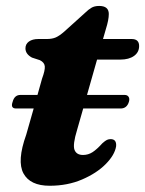

<svg xmlns="http://www.w3.org/2000/svg" viewBox="-20 -598 476 630"><path d="M21.5 -264Q27.5 -286.5 47 -286.5H103L118 -340Q128 -367 127 -380Q126 -393 111 -400.5L85 -409Q63.5 -420.5 63.5 -439.5Q63.5 -453.5 75 -461.8Q86.5 -470 106 -470H133.5Q151 -470 163 -475.2Q175 -480.5 190.5 -494L262 -558.5Q269.5 -566 279.5 -572.2Q289.5 -578.5 305.5 -578.5Q337 -578.5 337 -552Q337 -533 327.5 -503L318 -470H412Q436.5 -470 436.5 -447Q436.5 -426.5 419.8 -414.5Q403 -402.5 375 -402.5H298.5L265.5 -286.5H389Q398 -286.5 402 -280.2Q406 -274 403 -264Q396.5 -242 375.5 -242H253L233 -172Q218 -123 224.5 -106.2Q231 -89.5 252.5 -89.5Q269.5 -89.5 283.8 -98.8Q298 -108 316 -128Q325.5 -136.5 331 -139Q336.5 -141.5 343 -141.5Q363 -141.5 361 -118Q356.5 -89.5 326.8 -59.5Q297 -29.5 249.2 -9Q201.5 11.5 143 11.5Q79 11.5 57 -29Q35 -69.5 66 -156L90.5 -242H33Q13.5 -242 21.5 -264Z"/></svg>

Font: Fraunces 9pt
Style: Bold Italic
Weight: 700
Italic angle: -16°
Version: Version 1.000;[b76b70a41]